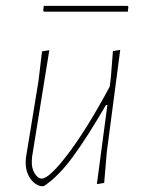

<svg xmlns="http://www.w3.org/2000/svg" viewBox="-20 -627 494 658"><path d="M392 -456 346 -106 337 0 312 4 348 -267H343Q278 -155 228.5 -88Q179 -21 130 11H119Q95 4 81 -19.5Q67 -43 68 -74L69 -87L112 -350L124 -451L149 -455L90 -90L89 -75Q88 -50 99 -32.5Q110 -15 123 -15Q149 -15 213.5 -100Q278 -185 356 -330L360 -362L367 -452ZM420 -604 418 -587H131L128 -590L130 -607H417Z"/></svg>

Font: Luna Sans Thin
Style: Italic
Weight: 250
Italic angle: -7°
Designer: Juan Pablo del Peral
Foundry: Huerta Tipografica
Version: Version 2.001; ttfautohint (v1.5)